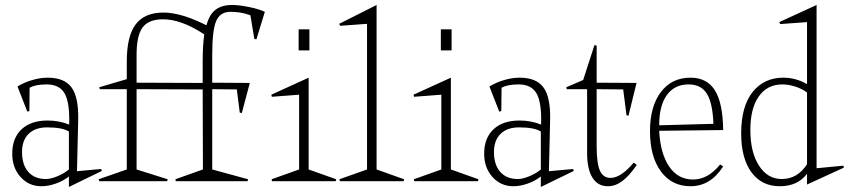

<svg xmlns="http://www.w3.org/2000/svg" viewBox="-20 -723 3387 766"><path d="M28.8 -109.9Q28.8 -172.4 66.2 -207.3Q103.5 -242.2 169.9 -242.2Q214.8 -242.2 255.9 -226.1Q258.8 -312.5 238.3 -349.4Q217.8 -386.2 166 -386.2Q122.1 -386.2 98.1 -373L97.2 -279.8L88.9 -277.8L49.8 -377.9Q75.7 -394 108.4 -403.6Q141.1 -413.1 169.9 -413.1Q237.3 -413.1 265.6 -374Q293.9 -335 292 -245.1L287.1 -40L383.8 -48.8L386.2 -41L254.9 22.9V-19Q232.4 -1 202.4 9.5Q172.4 20 145 20Q95.2 20 62 -16.8Q28.8 -53.7 28.8 -109.9ZM67.9 -116.2Q67.9 -65.9 92.8 -37.4Q117.7 -8.8 163.1 -8.8Q182.1 -8.8 209 -19.8Q235.8 -30.8 254.9 -46.9V-198.2Q229.5 -214.8 168 -214.8Q120.6 -214.8 94.2 -189Q67.9 -163.1 67.9 -116.2Z M788.6 -477.1Q788.6 -542.5 794.9 -585.9Q701.2 -647.5 627 -646Q571.8 -645 548.3 -612.8Q524.9 -580.6 524.9 -503.9V-393.1L788.6 -392.1ZM373.5 -7.8 485.8 -46.9V-367.2H377.9L376 -375L485.8 -407.2V-477.1Q485.8 -578.6 521.2 -625.7Q556.6 -672.9 631.8 -672.9Q702.6 -672.9 803.7 -622.1Q815.4 -665.5 840.1 -684.3Q864.7 -703.1 905.8 -703.1Q935.1 -703.1 975.6 -694.6Q1016.1 -686 1036.6 -675.8L1002.9 -565.9L994.6 -567.9L979 -662.1Q939 -676.8 896 -675.8Q856.9 -674.3 841.8 -637.5Q826.7 -600.6 826.7 -503.9V-393.1L976.6 -392.1L944.8 -272L936.5 -273.9L924.8 -366.2L826.7 -367.2V-46.9L969.7 -7.8L967.8 0H681.6L679.7 -7.8L789.6 -46.9L788.6 -366.2L524.9 -367.2V-46.9L648.9 -7.8L647 0H376Z M1211.4 -46.9 1321.3 -7.8 1319.3 0H1065.4L1063.5 -7.8L1173.3 -46.9V-345.2L1064.5 -336.9L1062.5 -345.2L1211.4 -413.1ZM1171.4 -522V-606H1214.4V-522Z M1337.4 -620.1 1333 -627.9 1482.4 -703.1V-46.9L1592.3 -7.8L1590.3 0H1336.4L1334 -7.8L1444.3 -46.9V-627.9Z M1778.8 -46.9 1888.7 -7.8 1886.7 0H1632.8L1630.9 -7.8L1740.7 -46.9V-345.2L1631.8 -336.9L1629.9 -345.2L1778.8 -413.1ZM1738.8 -522V-606H1781.7V-522Z M1911.6 -109.9Q1911.6 -172.4 1949 -207.3Q1986.3 -242.2 2052.7 -242.2Q2097.7 -242.2 2138.7 -226.1Q2141.6 -312.5 2121.1 -349.4Q2100.6 -386.2 2048.8 -386.2Q2004.9 -386.2 1981 -373L1980 -279.8L1971.7 -277.8L1932.6 -377.9Q1958.5 -394 1991.2 -403.6Q2023.9 -413.1 2052.7 -413.1Q2120.1 -413.1 2148.4 -374Q2176.8 -335 2174.8 -245.1L2169.9 -40L2266.6 -48.8L2269 -41L2137.7 22.9V-19Q2115.2 -1 2085.2 9.5Q2055.2 20 2027.8 20Q1978 20 1944.8 -16.8Q1911.6 -53.7 1911.6 -109.9ZM1950.7 -116.2Q1950.7 -65.9 1975.6 -37.4Q2000.5 -8.8 2045.9 -8.8Q2064.9 -8.8 2091.8 -19.8Q2118.7 -30.8 2137.7 -46.9V-198.2Q2112.3 -214.8 2050.8 -214.8Q2003.4 -214.8 1977.1 -189Q1950.7 -163.1 1950.7 -116.2Z M2239.3 -375 2306.6 -403.8 2351.6 -543 2360.4 -541V-393.1L2519.5 -392.1L2487.3 -261.2L2479.5 -263.2L2466.3 -366.2L2360.4 -367.2V-138.2Q2360.4 -71.8 2373.3 -42.5Q2386.2 -13.2 2415.5 -13.2Q2457 -13.2 2508.3 -74.2L2520.5 -64.9Q2490.2 -21 2462.6 -0.5Q2435.1 20 2405.3 20Q2364.7 20 2343.5 -14.4Q2322.3 -48.8 2322.3 -112.8V-367.2H2241.2Z M2826.2 -229Q2823.2 -312.5 2800 -349.4Q2776.9 -386.2 2727.1 -386.2Q2671.4 -386.2 2640.6 -344Q2609.9 -301.8 2609.9 -223.1ZM2573.2 -199.2Q2573.2 -298.3 2616.5 -355.7Q2659.7 -413.1 2734.9 -413.1Q2800.3 -413.1 2832 -362.8Q2863.8 -312.5 2865.2 -204.1L2609.9 -201.2Q2614.3 -111.3 2649.4 -59.1Q2684.6 -6.8 2745.1 -6.8Q2804.7 -6.8 2853 -66.9L2865.2 -59.1Q2814.5 20 2734.9 20Q2660.2 20 2616.7 -39.1Q2573.2 -98.1 2573.2 -199.2Z M2937 -190.9Q2937 -298.8 2982.7 -356Q3028.3 -413.1 3105 -413.1Q3155.3 -413.1 3199.7 -387.2V-634.8L3092.8 -627L3088.9 -634.8L3237.8 -703.1V-51.8L3344.7 -62L3346.7 -54.2L3199.7 13.2V-29.8Q3162.6 20 3090.8 20Q3019 20 2978 -35.6Q2937 -91.3 2937 -190.9ZM2973.6 -205.1Q2973.6 -115.2 3008.1 -62Q3042.5 -8.8 3098.6 -8.8Q3162.1 -8.8 3199.7 -67.9V-354Q3180.2 -368.7 3153.3 -377.4Q3126.5 -386.2 3101.1 -386.2Q3041 -386.2 3007.3 -338.4Q2973.6 -290.5 2973.6 -205.1Z"/></svg>

Font: Halibut Cnd Thin
Style: Regular
Weight: 250
Width: 3
Designer: Matteo Maggi
Foundry: Collletttivo
Version: Version 3.080 | FøM Fix